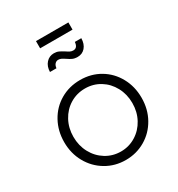

<svg xmlns="http://www.w3.org/2000/svg" viewBox="-206 -1010 1070 1155"><g transform="rotate(-30 329.5 -433.0)"><path d="M61 -266Q61 -344 96 -407.5Q131 -471 192.5 -507Q254 -543 330 -543Q406 -543 467 -507Q528 -471 563 -407.5Q598 -344 598 -266Q598 -187 562.5 -123.5Q527 -60 465.5 -24Q404 12 330 12Q255 12 193.5 -24.5Q132 -61 96.5 -124.5Q61 -188 61 -266ZM330 -47Q386 -47 433 -76Q480 -105 507 -155Q534 -205 534 -266Q534 -327 507 -377Q480 -427 433.5 -455.5Q387 -484 330 -484Q273 -484 226 -455.5Q179 -427 152 -377Q125 -327 125 -266Q125 -205 152 -155Q179 -105 226 -76Q273 -47 330 -47ZM322 -695Q307 -705 297.5 -709.5Q288 -714 277 -714Q264 -714 254.5 -704Q245 -694 243 -675H198Q199 -714 220.5 -737.5Q242 -761 274 -761Q293 -761 307 -754.5Q321 -748 340 -736Q353 -727 363 -722Q373 -717 385 -717Q415 -717 418 -757H463Q462 -717 441.5 -693.5Q421 -670 388 -670Q368 -670 353.5 -676.5Q339 -683 322 -695ZM218 -878H443V-828H218Z"/></g></svg>

Font: Eudoxus Sans Light
Style: Regular
Weight: 300
Designer: Stijn de Vries
Foundry: tokotype
Version: Version 2.005